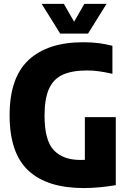

<svg xmlns="http://www.w3.org/2000/svg" viewBox="-20 -970 668 1000"><path d="M417 9.5Q225.5 9.5 127.8 -81.5Q30 -172.5 30 -370Q30 -565.5 129.2 -657.8Q228.5 -750 413.5 -750Q458.5 -750 494.5 -745.2Q530.5 -740.5 565.5 -731.5V-585.5Q531 -593.5 499.2 -598.2Q467.5 -603 433 -603Q356 -603 307.2 -581Q258.5 -559 235.2 -507.5Q212 -456 212 -367.5Q212 -239 260 -188Q308 -137 398 -137Q410 -137 422 -137.5V-360H583V-5.5Q541 1.5 498.2 5.5Q455.5 9.5 417 9.5ZM293.5 -795 197 -950H312.5L366 -857L419.5 -950H535L438.5 -795Z"/></svg>

Font: Encode Sans Cnd XBd
Style: Regular
Weight: 800
Width: 3
Designer: Multiple Designers
Foundry: Impallari Type
Version: Version 3.002; ttfautohint (v1.8.3) -l 8 -r 50 -G 200 -x 14 